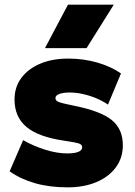

<svg xmlns="http://www.w3.org/2000/svg" viewBox="-20 -792 581 826"><path d="M270.5 14Q193 14 130.8 -3.8Q68.5 -21.5 21.5 -55L79.5 -189Q125.5 -163 175.8 -147.5Q226 -132 268.5 -132Q301 -132 317.2 -138.8Q333.5 -145.5 333.5 -159Q333.5 -170.5 318 -175.2Q302.5 -180 254.5 -187Q145 -203 93.8 -246Q42.5 -289 42.5 -364Q42.5 -417.5 72 -457Q101.5 -496.5 153.5 -518.2Q205.5 -540 273.5 -540Q339.5 -540 399 -522.8Q458.5 -505.5 500.5 -476L444.5 -342Q422 -357.5 394 -369.2Q366 -381 336.5 -387.5Q307 -394 280.5 -394Q252 -394 235.2 -387.8Q218.5 -381.5 218.5 -370Q218.5 -359 231.8 -353.5Q245 -348 294.5 -338Q411.5 -315 460 -276.2Q508.5 -237.5 508.5 -167Q508.5 -112.5 478.2 -71.8Q448 -31 394.5 -8.5Q341 14 270.5 14ZM173.5 -585 272.5 -772H469.5L352.5 -585Z"/></svg>

Font: Geologica Cursive Black
Style: Regular
Weight: 900
Designer: Sindre Bremnes, Frode Helland
Foundry: Monokrom Skriftforlag AS
Version: Version 1.010;gftools[0.9.28]